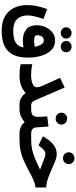

<svg xmlns="http://www.w3.org/2000/svg" viewBox="680 -1384 919 2320"><g transform="rotate(90 1140.0 -224.5)"><path d="M475.6 -564Q475.6 -591.3 495.6 -610.4Q515.6 -629.4 543.9 -629.4Q572.3 -629.4 592 -610.4Q611.8 -591.3 611.8 -564Q611.8 -536.6 592 -517.6Q572.3 -498.5 543.9 -498.5Q515.6 -498.5 495.6 -517.6Q475.6 -536.6 475.6 -564ZM310.5 -564Q310.5 -591.3 330.6 -610.4Q350.6 -629.4 378.9 -629.4Q407.2 -629.4 427 -610.4Q446.8 -591.3 446.8 -564Q446.8 -536.6 427 -517.6Q407.2 -498.5 378.9 -498.5Q350.6 -498.5 330.6 -517.6Q310.5 -536.6 310.5 -564ZM352.5 215.3Q247.6 215.3 178.5 175.3Q109.4 135.3 75.4 65.9Q41.5 -3.4 41.5 -90.3Q41.5 -148.4 54.2 -210.7Q66.9 -272.9 90.8 -335L209.5 -289.6Q191.4 -237.8 179.2 -188.5Q167 -139.2 167 -96.2Q167 -49.3 184.6 -10.3Q202.1 28.8 242.7 52.2Q283.2 75.7 352.5 75.7Q449.7 75.7 497.6 44.4Q545.4 13.2 553.2 -48.8Q517.1 -40.5 473.6 -40.5Q386.7 -40.5 335.9 -81.8Q285.2 -123 285.2 -210.9Q285.2 -247.1 297.1 -285.6Q309.1 -324.2 332.5 -356.9Q356 -389.6 390.4 -409.9Q424.8 -430.2 469.7 -430.2Q524.9 -430.2 564.2 -402.1Q603.5 -374 628.4 -326.9Q653.3 -279.8 665 -221.4Q676.8 -163.1 676.8 -103Q676.8 60.5 597.7 137.9Q518.6 215.3 352.5 215.3ZM470.2 -176.8Q507.8 -176.8 545.4 -185.1Q541.5 -208.5 532.2 -233.6Q522.9 -258.8 507.3 -276.4Q491.7 -293.9 468.8 -293.9Q438.5 -293.9 422.1 -269.3Q405.8 -244.6 405.8 -216.3Q405.8 -190.4 424.6 -183.6Q443.4 -176.8 470.2 -176.8Z M1034.7 -210.9Q1034.7 -223.1 1029.3 -243.2Q1023.9 -263.2 1018.1 -275.9L921.4 -489.3L1037.6 -545.9L1159.2 -265.6Q1173.8 -231.9 1185.3 -203.6Q1196.8 -175.3 1211.7 -158.2Q1226.6 -141.1 1250 -141.1H1270.5V0H1250Q1195.3 0 1161.9 -20.8Q1128.4 -41.5 1103 -74.2Q1065.9 -38.6 1014.6 -19.5Q963.4 -0.5 890.6 -0.5Q847.7 -0.5 817.9 -3.4Q788.1 -6.3 756.3 -14.2V-155.3Q786.6 -147.9 820.6 -144Q854.5 -140.1 883.3 -140.1Q919.4 -140.1 954.1 -146.2Q988.8 -152.3 1011.7 -168Q1034.7 -183.6 1034.7 -210.9Z M1387.2 -335.4 1509.3 -350.6 1519 -210.9Q1521.5 -173.8 1539.6 -157.5Q1557.6 -141.1 1597.2 -141.1H1607.4V0H1596.2Q1547.4 0 1512.5 -17.6Q1477.5 -35.2 1455.1 -63.5Q1425.3 -33.7 1384.5 -16.8Q1343.8 0 1297.9 0H1251V-141.1H1297.9Q1351.6 -141.1 1371.8 -159.4Q1392.1 -177.7 1392.1 -226.6Q1392.1 -255.4 1390.6 -282.5Q1389.2 -309.6 1387.2 -335.4ZM1342.3 -506.3Q1342.3 -535.6 1363.3 -555.7Q1384.3 -575.7 1414.1 -575.7Q1444.3 -575.7 1464.8 -555.7Q1485.4 -535.6 1485.4 -506.3Q1485.4 -477.1 1464.8 -457Q1444.3 -437 1414.1 -437Q1384.3 -437 1363.3 -457Q1342.3 -477.1 1342.3 -506.3Z M1820.3 -594.7Q1820.3 -624 1841.3 -644Q1862.3 -664.1 1892.1 -664.1Q1922.4 -664.1 1942.9 -644Q1963.4 -624 1963.4 -594.7Q1963.4 -565.4 1942.9 -545.4Q1922.4 -525.4 1892.1 -525.4Q1862.3 -525.4 1841.3 -545.4Q1820.3 -565.4 1820.3 -594.7ZM1587.9 -141.1H1670.9Q1733.9 -141.1 1788.1 -153.1Q1842.3 -165 1899.7 -189Q1957 -212.9 2030.3 -248.5Q1955.1 -275.9 1908.7 -294.7Q1862.3 -313.5 1845.2 -313.5Q1818.8 -313.5 1797.6 -297.1Q1776.4 -280.8 1762.7 -262.7L1736.8 -230L1627.4 -283.7L1649.4 -318.8Q1684.1 -375.5 1732.4 -412.8Q1780.8 -450.2 1845.7 -450.2Q1873 -450.2 1909.4 -437.5Q1945.8 -424.8 1987.5 -406Q2029.3 -387.2 2074 -368.4Q2118.7 -349.6 2162.4 -336.4Q2206.1 -323.2 2246.1 -322.8V-193.4Q2209 -188.5 2177.2 -177Q2145.5 -165.5 2111.3 -147.9Q2077.1 -130.4 2031.7 -106Q1969.2 -72.8 1913.8 -48.8Q1858.4 -24.9 1800 -12.5Q1741.7 0 1669.4 0H1587.9Z"/></g></svg>

Font: Vazirmatn RD FD ExtraBold
Style: Regular
Weight: 800
Designer: Saber Rastikerdar
Foundry: Saber Rastikerdar
Version: Version 33.003